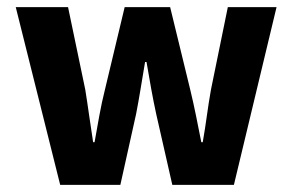

<svg xmlns="http://www.w3.org/2000/svg" viewBox="-20 -516 816 536"><path d="M148 0H316L360 -198C369 -244 376 -290 385 -343H389C398 -290 406 -244 416 -198L461 0H633L752 -496H616L569 -266C560 -217 555 -169 546 -119H542C532 -169 523 -217 511 -266L455 -496H328L273 -266C261 -219 253 -169 244 -119H240C232 -169 226 -217 218 -266L170 -496H24Z"/></svg>

Font: Giro Sans Regular
Style: Bold
Weight: 700
Designer: Paul D. Hunt
Foundry: Adobe Systems Incorporated
Version: Version 1.000;PS 1.0;hotconv 1.0.88;makeotf.lib2.5.647800